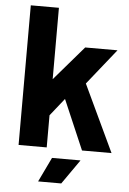

<svg xmlns="http://www.w3.org/2000/svg" viewBox="-59 -743 643 959"><g transform="rotate(5 263.0 -263.5)"><path d="M56 0H197V-161L267 -249L374 0H522L364 -335L507 -514H345L197 -342V-700H56ZM169 173H285L371 50H228Z"/></g></svg>

Font: Arthouse Owned
Style: Bold
Weight: 700
Designer: Jeremy Tribby
Foundry: Tribby Type
Version: Version 1.000;PS 001.000;hotconv 1.0.88;makeotf.lib2.5.64775